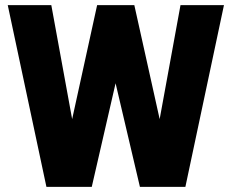

<svg xmlns="http://www.w3.org/2000/svg" viewBox="-20 -731 909 751"><path d="M604.5 -265.1 686 -710.9H856L705.1 0H527.3L432.1 -405.3L338.9 0H161.6L10.3 -710.9H180.7L262.2 -265.1L359.9 -710.9H505.4Z"/></svg>

Font: Vazir Black UI
Style: Black-UI
Weight: 900
Designer: Saber Rastikerdar
Foundry: Saber Rastikerdar
Version: Version 30.1.0